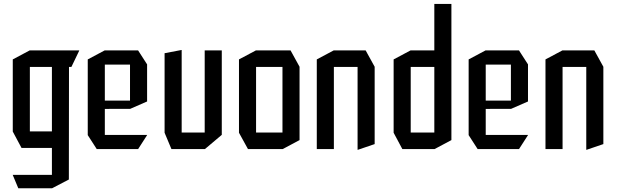

<svg xmlns="http://www.w3.org/2000/svg" viewBox="-20 -768 3177 989"><path d="M133.8 -423.1V-508.3H388.2V-507.3L347.7 -423.1ZM74.2 201.7 45.8 133.6V132.6H247.4V201.7ZM90.8 -6.1 45.8 -90.3V-91.3H247.4V-6.1ZM45.8 -91.3V-462L132.8 -508.3H133.8V-91.3ZM247.4 201.7V-423.1H335.4L334.7 156.7L248.4 201.7Z M478.4 0 432 -72V-73H737.7V-72L691.4 0ZM432 -73V-462L519 -508.3H520V-73ZM520 -207V-249.7H649.7V-207.3ZM520 -435.4V-508.3H691.4L737.7 -436.4V-435.4ZM649.7 -207.3V-435.4H737.7V-245.3L650.7 -207.3Z M1034.4 0V-508.3H1122.4V-73.4L1035.4 0ZM863.1 0 827.8 -84.2V-85.2H1034.4V0ZM827.8 -85.2V-493.9L914.8 -510.5H915.8V-85.2Z M1299 -423.1V-508.3H1476.7L1523 -424.1V-423.1ZM1257.4 0 1211 -84.2V-85.2H1435V0ZM1211 -85.2V-462L1298 -508.3H1299V-85.2ZM1435 0V-423.1H1523V-46.4L1436 0Z M1611.8 0V-462L1698.8 -508.3H1699.8V0ZM1821.9 3.8V-423.1H1909.9V-25.8L1822.9 3.8ZM1699.8 -423.1V-508.3H1863.5L1909.9 -424.1V-423.1Z M2304.2 -424.7 2217.2 -508.3V-747.8H2305.2V-424.7ZM2095.6 -423.1V-508.3H2243.6L2305.2 -424.1V-423.1ZM2052.6 0 2007.6 -84.2V-85.2H2217.2V0ZM2007.6 -85.2V-462L2094.6 -508.3H2095.6V-85.2ZM2217.2 0V-423.1H2305.2V-46.4L2218.2 0Z M2440.4 0 2394 -72V-73H2699.7V-72L2653.4 0ZM2394 -73V-462L2481 -508.3H2482V-73ZM2482 -207V-249.7H2611.7V-207.3ZM2482 -435.4V-508.3H2653.4L2699.7 -436.4V-435.4ZM2611.7 -207.3V-435.4H2699.7V-245.3L2612.7 -207.3Z M2789.8 0V-462L2876.8 -508.3H2877.8V0ZM2999.9 3.8V-423.1H3087.9V-25.8L3000.9 3.8ZM2877.8 -423.1V-508.3H3041.5L3087.9 -424.1V-423.1Z"/></svg>

Font: Foldit Thin
Style: Regular
Weight: 100
Designer: Sophia Tai
Foundry: Sophia Tai
Version: Version 1.003